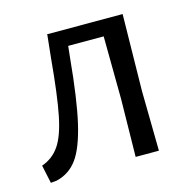

<svg xmlns="http://www.w3.org/2000/svg" viewBox="-77 -535 621 622"><g transform="rotate(-15 233.5 -224.0)"><path d="M382 -201 385 0H307L310 -194L308 -404H189L185 -367Q172 -228 154 -151Q136 -74 109.5 -38Q83 -2 40 8L20 10L7 -51Q44 -64 66 -96Q88 -128 101 -193Q114 -258 125 -380L133 -456L132 -458H386Z"/></g></svg>

Font: Alegreya Sans
Style: Regular
Weight: 400
Designer: Juan Pablo del Peral
Foundry: Huerta Tipografica
Version: Version 2.008; ttfautohint (v1.6)